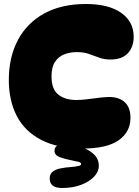

<svg xmlns="http://www.w3.org/2000/svg" viewBox="-20 -730 696 958"><path d="M394 11Q269 11 186.5 -31.5Q104 -74 64 -151Q24 -228 24 -331Q24 -445 69.5 -530.5Q115 -616 201 -663Q287 -710 409 -710Q522 -710 584.5 -666Q647 -622 647 -547Q647 -495 617.5 -464Q588 -433 531 -433Q499 -433 474 -442.5Q449 -452 423.5 -461Q398 -470 363 -470Q330 -470 301 -459Q272 -448 254.5 -421.5Q237 -395 237 -349Q237 -285 271 -258Q305 -231 361 -231Q386 -231 416.5 -235Q447 -239 476.5 -242.5Q506 -246 526 -246Q574 -246 602.5 -220Q631 -194 631 -142Q631 -72 572.5 -30.5Q514 11 394 11ZM290 208Q228 208 228 161Q228 137 243.5 126Q259 115 278 111Q307 105 332 103.5Q357 102 371 98Q377 98 381 94.5Q385 91 385 88Q385 84 379.5 80.5Q374 77 360 75Q304 64 278 54Q252 44 252 23Q252 4 266.5 -3.5Q281 -11 301 -11Q341 -11 380.5 1.5Q420 14 446.5 38Q473 62 473 97Q473 127 449 152Q425 177 384 192.5Q343 208 290 208Z"/></svg>

Font: DynaPuff SemiBold
Style: Regular
Weight: 600
Designer: Toshi Omagari, Jennifer Daniel
Foundry: Google Fonts
Version: Version 2.000